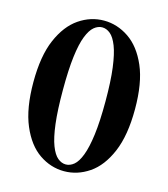

<svg xmlns="http://www.w3.org/2000/svg" viewBox="-115 -854 842 962"><g transform="rotate(15 306.0 -373.5)"><path d="M306 17Q237 17 177 -24Q117 -65 80 -152Q43 -239 43 -375Q43 -511 80 -596.5Q117 -682 177 -723Q237 -764 306 -764Q375 -764 435.5 -723Q496 -682 533 -596.5Q570 -511 570 -375Q570 -239 533 -152Q496 -65 435.5 -24Q375 17 306 17ZM306 -18Q328 -18 348 -34.5Q368 -51 383.5 -91.5Q399 -132 408 -201Q417 -270 417 -375Q417 -479 408 -548Q399 -617 383.5 -656.5Q368 -696 348 -712.5Q328 -729 306 -729Q284 -729 264 -712.5Q244 -696 228.5 -656.5Q213 -617 204.5 -548.5Q196 -480 196 -375Q196 -270 204.5 -200.5Q213 -131 228.5 -91Q244 -51 264 -34.5Q284 -18 306 -18Z"/></g></svg>

Font: Noto Serif JP ExtraLight Black
Style: Regular
Weight: 900
Version: Version 2.003-H1;hotconv 1.1.1;makeotfexe 2.6.0